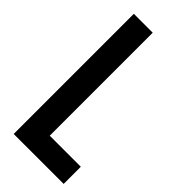

<svg xmlns="http://www.w3.org/2000/svg" viewBox="-226 -746 791 791"><g transform="rotate(45 169.5 -350.0)"><path d="M40 -700H150V-100H331V0H40Z"/></g></svg>

Font: BebasNeueW01-Regular
Style: Regular
Weight: 400
Designer: Ryoichi Tsunekawa
Foundry: Ryoichi Tsunekawa
Version: Version 1.30